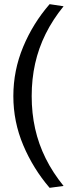

<svg xmlns="http://www.w3.org/2000/svg" viewBox="-20 -763 346 921"><path d="M218 138Q139 46 91.5 -66.5Q44 -179 44 -302Q44 -425 91 -538Q138 -651 218 -743L285 -733Q233 -669 199 -600.5Q165 -532 148.5 -458Q132 -384 132 -302Q132 -220 148.5 -146Q165 -72 199 -3.5Q233 65 285 129Z"/></svg>

Font: Rosario Light Light
Style: Regular
Weight: 300
Version: Version 1.101; ttfautohint (v1.8.1.43-b0c9)